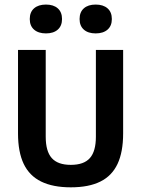

<svg xmlns="http://www.w3.org/2000/svg" viewBox="-20 -814 618 842"><path d="M290.5 7.5Q212 7.5 160.5 -17.8Q109 -43 84 -95.2Q59 -147.5 59 -229V-595H180.5V-214.5Q180.5 -150.5 207 -120.8Q233.5 -91 290.5 -91Q348 -91 374.2 -120.8Q400.5 -150.5 400.5 -214.5V-595H520V-229Q520 -147.5 495.5 -95.2Q471 -43 420.2 -17.8Q369.5 7.5 290.5 7.5ZM399.5 -667.5Q366.5 -667.5 347.8 -684Q329 -700.5 329 -730.5Q329 -761 347.8 -777.5Q366.5 -794 399.5 -794Q432.5 -794 451.5 -777.5Q470.5 -761 470.5 -730.5Q470.5 -700.5 451.5 -684Q432.5 -667.5 399.5 -667.5ZM181.5 -667.5Q148.5 -667.5 129.5 -684Q110.5 -700.5 110.5 -730.5Q110.5 -761 129.5 -777.5Q148.5 -794 181.5 -794Q214.5 -794 233.2 -777.5Q252 -761 252 -730.5Q252 -700.5 233.2 -684Q214.5 -667.5 181.5 -667.5Z"/></svg>

Font: Encode Sans SC Condensed SemiBold
Style: Regular
Weight: 600
Width: 3
Designer: Multiple Designers
Foundry: Impallari Type
Version: Version 3.002